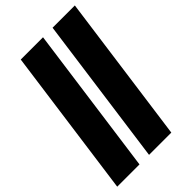

<svg xmlns="http://www.w3.org/2000/svg" viewBox="-261 -920 1009 1009"><g transform="rotate(-45 244.0 -415.5)"><path d="M-14.5 0 99.5 -831H265L151 0ZM222 0 336 -831H501.5L387.5 0Z"/></g></svg>

Font: Merriweather 144pt Black
Style: Italic
Weight: 900
Italic angle: -7.8°
Version: Version 2.101